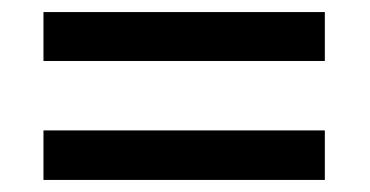

<svg xmlns="http://www.w3.org/2000/svg" viewBox="-20 -511 612 318"><path d="M52 -410V-491H518V-410ZM52 -213V-295H518V-213Z"/></svg>

Font: Noto Sans Sinhala Medium
Style: Regular
Weight: 500
Designer: Jelle Bosma - Monotype Design Team
Foundry: Monotype Imaging Inc.
Version: Version 2.006; ttfautohint (v1.8.4.7-5d5b)